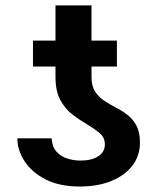

<svg xmlns="http://www.w3.org/2000/svg" viewBox="-20 -678 579 708"><path d="M366.7 -145.5Q366.7 -171.4 347.2 -187.5Q327.6 -203.6 300.8 -219.7Q274.4 -234.9 247.8 -255.1Q221.2 -275.4 202.9 -308.3Q184.6 -341.3 184.6 -394.5V-432.6H101.6V-528.3H184.6V-658.2H317.4V-528.3H411.1V-432.6H317.4V-394.5Q317.4 -361.3 330.3 -341.1Q343.3 -320.8 363.5 -307.1Q383.8 -293.5 406.7 -281.7Q429.7 -270 450 -254.4Q470.2 -238.8 483.2 -214.6Q496.1 -190.4 496.1 -151.9Q496.1 -104.5 468.8 -68.1Q441.4 -31.7 391.4 -11Q341.3 9.8 274.4 9.8Q199.2 9.8 147.9 -16.6Q96.7 -43 70.3 -84Q43.9 -125 43.9 -168H170.4Q171.9 -137.2 188 -119.1Q204.1 -101.1 227.8 -93.5Q251.5 -85.9 276.4 -85.9Q318.8 -85.9 342.8 -102.1Q366.7 -118.2 366.7 -145.5Z"/></svg>

Font: Inter Display Semi Bold
Style: Regular
Weight: 600
Designer: Rasmus Andersson
Foundry: rsms
Version: Version 4.000;git-37864ae